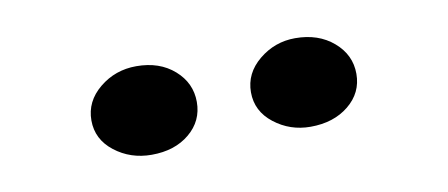

<svg xmlns="http://www.w3.org/2000/svg" viewBox="-30 -984 628 269"><g transform="rotate(-10 284.0 -849.0)"><path d="M396 -786Q367 -786 344.5 -803.5Q322 -821 322 -848Q322 -875 344.5 -893.5Q367 -912 396 -912Q429 -912 450.5 -893.5Q472 -875 472 -848Q472 -821 450.5 -803.5Q429 -786 396 -786ZM170 -786Q140 -786 117.5 -803.5Q95 -821 95 -848Q95 -875 117.5 -893.5Q140 -912 170 -912Q203 -912 224 -893.5Q245 -875 245 -848Q245 -821 224 -803.5Q203 -786 170 -786Z"/></g></svg>

Font: BioRhyme ExtraBold
Style: Bold
Weight: 700
Version: Version 1.600;gftools[0.9.33]